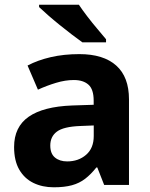

<svg xmlns="http://www.w3.org/2000/svg" viewBox="-20 -786 639 816"><path d="M317.3 -556Q419.6 -556 473.9 -507.5Q528.2 -459 528.2 -363.8V0H422.7L393.5 -74.2H389.5Q366.5 -45.2 342 -26.3Q317.5 -7.4 285.7 1.3Q253.9 10 208.3 10Q160.3 10 122.1 -8.5Q83.9 -27.1 61.9 -65Q39.9 -102.9 39.9 -161.2Q39.9 -246.7 102 -289.9Q164.1 -333.1 286.5 -337.7L378.1 -340.7V-358.1Q378.1 -406.7 355.8 -426.3Q333.6 -445.9 294 -445.9Q257.5 -445.9 218.3 -434Q179 -422.2 141.2 -404.9L97.1 -507.5Q140 -530.2 195.6 -543.1Q251.3 -556 317.3 -556ZM320.7 -250.5Q250 -247.7 221.9 -226.7Q193.7 -205.7 193.7 -167.5Q193.7 -132.9 213.6 -116.5Q233.5 -100 265.5 -100Q313.4 -100 345.9 -128.1Q378.4 -156.1 378.4 -207.9V-252.8ZM315.2 -766Q329.8 -744 350.6 -716.8Q371.4 -689.6 393.2 -663.9Q415.1 -638.2 430.7 -619.2V-606H330.2Q311.4 -619.4 285.8 -638.9Q260.2 -658.4 233.6 -679.9Q207 -701.4 183.8 -721.7Q160.6 -742 146.1 -756V-766Z"/></svg>

Font: Noto Sans Khmer
Style: Regular
Weight: 400
Designer: Danh Hong and the Monotype Design Team
Foundry: Monotype Imaging Inc.
Version: Version 2.003